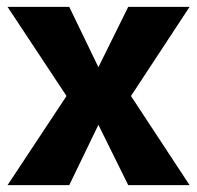

<svg xmlns="http://www.w3.org/2000/svg" viewBox="-20 -540 575 560"><path d="M182 0H2L174 -260L2 -520H182L267 -344L354 -520H533L362 -260L533 0H354L267 -176Z"/></svg>

Font: Murecho
Style: Bold
Weight: 700
Designer: Neil Summerour
Foundry: Positype
Version: Version 1.010; ttfautohint (v1.8.3)